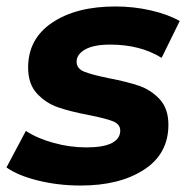

<svg xmlns="http://www.w3.org/2000/svg" viewBox="-35 -566 586 594"><path d="M-15 -48 45 -161Q80 -138 130.5 -124Q181 -110 232 -110Q285 -110 311 -123.5Q337 -137 337 -162Q337 -182 314 -191Q291 -200 240 -210Q182 -221 144.5 -234Q107 -247 79.5 -276.5Q52 -306 52 -357Q52 -446 126.5 -496Q201 -546 322 -546Q378 -546 431 -534Q484 -522 521 -501L465 -387Q399 -428 306 -428Q255 -428 228.5 -413Q202 -398 202 -375Q202 -354 225 -344.5Q248 -335 302 -324Q359 -313 395.5 -300.5Q432 -288 459 -259Q486 -230 486 -180Q486 -90 410.5 -41Q335 8 215 8Q145 8 82.5 -7.5Q20 -23 -15 -48Z"/></svg>

Font: Idrija
Style: Bold Italic
Weight: 700
Italic angle: -11.3°
Designer: Julieta Ulanovsky
Foundry: Julieta Ulanovsky
Version: Version 7.200